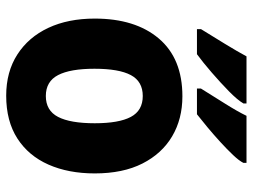

<svg xmlns="http://www.w3.org/2000/svg" viewBox="-118 -688 816 620"><g transform="rotate(90 290.0 -378.0)"><path d="M540 -276Q540 -191 511.5 -126.5Q483 -62 427 -26Q371 10 289 10Q212 10 156 -26Q100 -62 70 -126Q40 -190 40 -276Q40 -407 104.5 -483Q169 -559 291 -559Q364 -559 420 -526Q476 -493 508 -430Q540 -367 540 -276ZM202 -275Q202 -197 222.5 -157.5Q243 -118 290 -118Q337 -118 357.5 -157.5Q378 -197 378 -276Q378 -354 357.5 -392.5Q337 -431 290 -431Q243 -431 222.5 -392.5Q202 -354 202 -275ZM506 -756Q499 -742 480.5 -722.5Q462 -703 438.5 -681.5Q415 -660 391 -640Q367 -620 349 -606H266V-619Q289 -656 314.5 -696.5Q340 -737 354 -766H506ZM314 -756Q303 -737 275 -709.5Q247 -682 214 -653.5Q181 -625 155 -606H74V-619Q97 -656 122 -697Q147 -738 162 -766H314Z"/></g></svg>

Font: Noto Sans Gujarati SemiCondensed ExtraBold
Style: Regular
Weight: 800
Width: 4
Designer: Jelle Bosma - Monotype Design Team, Universal Thirst
Foundry: Monotype Imaging Inc.
Version: Version 2.106; ttfautohint (v1.8.4.7-5d5b)